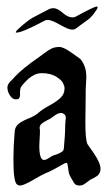

<svg xmlns="http://www.w3.org/2000/svg" viewBox="-20 -574 340 594"><path d="M33.2 -481Q47.9 -495.2 60.4 -504.9Q72.8 -514.5 80.2 -518.8Q87.5 -523 103.3 -530.9Q119.1 -538.7 127.9 -543.7Q136 -548.7 145.5 -548.7Q158 -548.7 175.6 -533Q190.3 -520.2 204.2 -520.2Q209.4 -520.2 213.8 -522.3Q271 -553.7 279.1 -553.7Q282 -553.7 282 -551.6Q282 -548 279.1 -544.4Q274.7 -538 272.8 -535.2Q271 -532.3 268.1 -528.7Q265.1 -525.2 262.9 -523Q260.7 -520.9 258.5 -518.4Q256.3 -515.9 251.6 -512.7Q246.8 -509.5 243.1 -506.6Q239.4 -503.8 230.6 -497.4Q221.8 -490.9 215.2 -486Q210.8 -482.4 202.8 -482.4Q191.7 -482.4 165.7 -497.4Q139.6 -512.3 127.9 -512.3Q122 -512.3 116.9 -509.5Q48.6 -473.1 31 -473.1Q28.8 -473.1 28.8 -474.5Q28.8 -476.7 33.2 -481ZM116.2 -79.1Q120.1 -79.1 125 -81.5Q129.9 -84 135.7 -87.9Q141.6 -91.8 144.5 -92.8Q147.5 -93.8 153.3 -95.7Q159.2 -97.7 162.1 -99.1Q165 -100.6 169.4 -103Q173.8 -105.5 175.8 -108.9Q177.7 -112.3 177.7 -117.2Q181.6 -161.1 181.6 -174.8V-186.5Q181.6 -190.4 182.6 -198.2Q183.6 -206.1 183.6 -209Q183.6 -216.8 178.7 -220.7Q173.8 -224.6 168.9 -224.6Q164.1 -224.6 158.7 -222.2Q153.3 -219.7 146 -214.4Q138.7 -209 135.7 -207Q133.8 -206.1 122.6 -200.2Q111.3 -194.3 106.9 -189.5Q102.5 -184.6 102.5 -177.7L103.5 -172.9Q103.5 -168 103.5 -161.1Q103.5 -155.3 102.5 -142.6Q101.6 -129.9 101.6 -123Q101.6 -79.1 116.2 -79.1ZM164.1 -428.7Q175.8 -428.7 201.2 -411.1Q220.7 -397.5 227.1 -392.6Q233.4 -387.7 240.2 -372.6Q247.1 -357.4 247.1 -335Q247.1 -329.1 246.1 -315.9Q245.1 -302.7 245.1 -294.9V-276.4Q245.1 -265.6 244.6 -237.3Q244.1 -209 244.1 -193.4Q244.1 -145.5 250 -128.9L270.5 -99.6Q291 -69.3 291 -51.8Q291 -43.9 287.6 -38.1Q284.2 -32.2 280.8 -29.8Q277.3 -27.3 270 -23.4Q262.7 -19.5 258.8 -17.6Q255.9 -15.6 249 -10.3Q242.2 -4.9 237.3 -2.4Q232.4 0 226.6 0Q217.8 0 213.4 -3.4Q209 -6.8 203.1 -18.1Q197.3 -29.3 196.3 -30.3Q193.4 -35.2 191.9 -45.4Q190.4 -55.7 189.5 -63Q188.5 -70.3 184.6 -70.3Q182.6 -70.3 172.4 -64.5Q162.1 -58.6 147 -50.3Q131.8 -42 121.1 -38.1Q111.3 -34.2 82 -17.1Q52.7 0 42 0Q35.2 0 30.8 -5.4Q26.4 -10.7 23.9 -29.3Q21.5 -47.9 21.5 -83Q21.5 -120.1 25.4 -166Q26.4 -182.6 38.1 -191.4Q49.8 -200.2 69.3 -208Q88.9 -215.8 99.6 -225.6Q110.4 -235.4 132.8 -247.6Q155.3 -259.8 167.5 -271.5Q179.7 -283.2 179.7 -300.8Q179.7 -307.6 174.8 -317.4Q169.9 -327.1 152.8 -337.4Q135.7 -347.7 108.4 -347.7Q78.1 -347.7 46.9 -307.6Q42 -301.8 42 -289.1Q42 -282.2 42 -280.3Q42 -278.3 41 -273.9Q40 -269.5 37.1 -268.1Q34.2 -266.6 29.3 -266.6Q18.6 -266.6 10.7 -278.8Q2.9 -291 2.9 -303.7Q2.9 -308.6 5.4 -313Q7.8 -317.4 10.3 -320.3Q12.7 -323.2 17.6 -327.6Q22.5 -332 24.4 -335Q49.8 -362.3 96.7 -394.5Q102.5 -398.4 116.7 -409.2Q130.9 -419.9 140.6 -424.3Q150.4 -428.7 164.1 -428.7Z"/></svg>

Font: Isabella
Style: Medium
Weight: 500
Designer: John Stracke
Version: Version 001.202